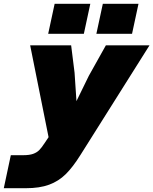

<svg xmlns="http://www.w3.org/2000/svg" viewBox="-91 -802 808 1012"><path d="M312 -269 377 -402 467 -563H697L333 15Q293 79 255.5 116Q218 153 168 171.5Q118 190 45 190H-71L-34 16H31Q64 16 83.5 9Q103 2 115.5 -10.5Q128 -23 145 -49L165 -79L68 -563H284L302 -419ZM451 -782H639L605 -624H417ZM197 -782H385L351 -624H163Z"/></svg>

Font: Azeret Mono Black
Style: Italic
Weight: 900
Italic angle: -12°
Designer: Martin Vácha
Foundry: Displaay
Version: Version 1.000; Glyphs 3.0.3, build 3074